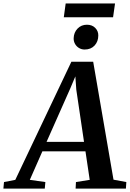

<svg xmlns="http://www.w3.org/2000/svg" viewBox="-92 -1110 764 1130"><path d="M-72 0 -68.5 -38.5 -2 -51.5 328 -746.5H456.5L576 -52.5L651.5 -38.5L649 0H353L355 -38.5L436 -51.5L411 -219.5H157.5L83.5 -51.5L175 -38.5L171.5 0ZM182 -275H402.5L357 -582.5L351.5 -660.5L322 -590.5ZM406 -818.5Q388 -818.5 373 -827.5Q358 -836.5 349.5 -851.8Q341 -867 341.5 -885Q342.5 -919 364.5 -941.8Q386.5 -964.5 419.5 -964.5Q450 -964.5 468.5 -945.8Q487 -927 486.5 -901Q486.5 -866 464.8 -842.2Q443 -818.5 406 -818.5ZM294.5 -1089.5H585L573.5 -1008.5H283.5Z"/></svg>

Font: Merriweather 48pt SemiBold
Style: Italic
Weight: 600
Italic angle: -7.8°
Designer: Eben Sorkin
Foundry: Eben Sorkin
Version: Version 2.101